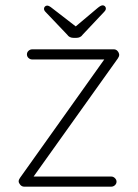

<svg xmlns="http://www.w3.org/2000/svg" viewBox="-20 -700 517 720"><path d="M422 -481 106 -38H397Q405 -38 411 -32Q417 -26 417 -19Q417 -11 411 -5.5Q405 0 397 0H71Q62 0 56 -7Q50 -14 50 -20Q50 -26 55 -33L371 -477H101Q93 -477 87 -482.5Q81 -488 81 -496Q81 -504 87 -509.5Q93 -515 101 -515H407Q415 -515 420.5 -509Q426 -503 427 -495Q427 -488 422 -481ZM377 -668Q377 -662 371 -656L290 -570Q282 -558 266 -558H256Q240 -558 232 -570L151 -655Q145 -661 145 -667Q145 -672 148.5 -675.5Q152 -679 157 -679Q164 -679 176 -669L264 -601L346 -670Q358 -680 365 -680Q370 -680 373.5 -676.5Q377 -673 377 -668Z"/></svg>

Font: Quicksand Light
Style: Regular
Weight: 300
Designer: Andrew Paglinawan
Foundry: Andrew Paglinawan
Version: Version 3.000